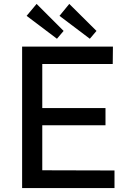

<svg xmlns="http://www.w3.org/2000/svg" viewBox="-20 -961 671 981"><path d="M167 -941 116 -880 271 -763 305 -803ZM334 -941 284 -880 439 -763 473 -803ZM93 0H565V-90L196 -91V-321H519V-409H196V-634H556L557 -723H93Z"/></svg>

Font: United Sans Medium
Style: Regular
Weight: 500
Designer: Pablo Impallari, Rodrigo Fuenzalida (Modified by Dan O. Williams)
Version: Version 1.000;PS 001.000;hotconv 1.0.88;makeotf.lib2.5.64775